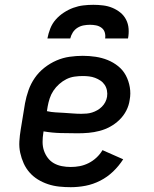

<svg xmlns="http://www.w3.org/2000/svg" viewBox="-20 -770 640 798"><path d="M274 8Q250 8 226 5.5Q202 3 179.5 -4.5Q157 -12 137.5 -24Q118 -36 103 -53Q88 -70 78.5 -91Q69 -112 64 -135Q59 -158 60.5 -182.5Q62 -207 66 -231L84 -341Q89 -368 98.5 -395Q108 -422 124.5 -446Q141 -470 164.5 -488.5Q188 -507 214.5 -518.5Q241 -530 269 -534Q297 -538 324 -538Q351 -538 377.5 -534Q404 -530 427.5 -520.5Q451 -511 471 -495Q491 -479 503 -456.5Q515 -434 519.5 -407.5Q524 -381 519 -355Q516 -332 505 -310.5Q494 -289 476.5 -272Q459 -255 438 -243.5Q417 -232 394 -226Q371 -220 348.5 -218Q326 -216 303 -216Q268 -216 232 -217Q196 -218 161 -224L160 -217Q157 -199 157 -180Q157 -161 162.5 -144.5Q168 -128 178.5 -114Q189 -100 204 -91.5Q219 -83 237 -79.5Q255 -76 274 -76Q293 -76 311.5 -79.5Q330 -83 348 -92Q366 -101 381 -115Q396 -129 406 -146L492 -108Q474 -80 450 -57Q426 -34 396.5 -19Q367 -4 336 2Q305 8 274 8ZM318 -297Q329 -297 340.5 -298Q352 -299 363 -302.5Q374 -306 384.5 -312Q395 -318 403.5 -326.5Q412 -335 417.5 -345.5Q423 -356 425 -368Q427 -381 424.5 -394Q422 -407 415 -417.5Q408 -428 397.5 -435Q387 -442 375 -446.5Q363 -451 350 -452.5Q337 -454 324 -454Q307 -454 289.5 -451.5Q272 -449 256 -441Q240 -433 226 -420.5Q212 -408 202 -393Q192 -378 186.5 -361Q181 -344 178 -327L175 -308Q193 -304 210.5 -303Q228 -302 246 -301Q264 -300 282 -298.5Q300 -297 318 -297ZM177 -610Q181 -631 189 -651.5Q197 -672 211.5 -688.5Q226 -705 245 -717.5Q264 -730 284.5 -737.5Q305 -745 326 -747.5Q347 -750 368 -750Q388 -750 408.5 -747.5Q429 -745 447 -737.5Q465 -730 480 -718Q495 -706 504 -688.5Q513 -671 514.5 -650.5Q516 -630 512 -610H417Q419 -623 415.5 -635Q412 -647 402 -654.5Q392 -662 379.5 -664.5Q367 -667 354 -667Q341 -667 327.5 -664.5Q314 -662 302 -654.5Q290 -647 282.5 -635Q275 -623 272 -610Z"/></svg>

Font: Iosevka Curly Slab MdEx
Style: Italic
Weight: 500
Width: 7
Italic angle: -9°
Monospace: yes
Designer: Belleve Invis
Foundry: Belleve Invis
Version: Version 11.0.0; ttfautohint (v1.8.3)